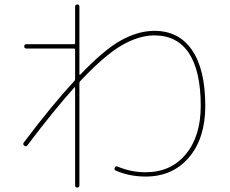

<svg xmlns="http://www.w3.org/2000/svg" viewBox="-20 -800 1040 870"><path d="M103.5 -140.6Q97.7 -133.8 89.8 -140.1Q82 -146.5 87.9 -154.3Q215.8 -324.2 317.4 -433.6Q320.3 -436.5 320.3 -442.4V-575.2Q320.3 -580.1 315.4 -580.1H99.6Q89.8 -580.1 89.8 -589.8Q89.8 -599.6 99.6 -599.6H315.4Q320.3 -599.6 320.3 -605.5V-769.5Q320.3 -779.3 330.1 -779.8Q339.8 -780.3 339.8 -769.5V-462.9Q339.8 -461.9 341.3 -461.4Q342.8 -460.9 343.8 -461.9Q452.1 -575.2 529.3 -617.7Q606.4 -660.2 679.7 -660.2Q791 -660.2 850.6 -572.3Q910.2 -484.4 910.2 -320.3Q910.2 -173.8 836.4 -86.9Q762.7 0 639.6 0Q566.4 0 503.9 -27.3Q496.1 -30.3 500 -40Q503.9 -48.8 513.7 -44.9Q574.2 -19.5 639.6 -19.5Q753.9 -19.5 821.8 -101.1Q889.6 -182.6 889.6 -320.3Q889.6 -477.5 836.4 -558.6Q783.2 -639.6 679.7 -639.6Q609.4 -639.6 531.7 -594.7Q454.1 -549.8 343.8 -432.6Q339.8 -428.7 339.8 -423.8V40Q339.8 49.8 330.1 49.8Q320.3 49.8 320.3 40V-402.3Q320.3 -403.3 319.3 -404.3Q318.4 -405.3 317.4 -404.3Q222.7 -298.8 103.5 -140.6Z"/></svg>

Font: Rounded Mgen+ 1mn thin
Style: Regular
Weight: 100
Designer: [Source Han Sans]
Ryoko NISHIZUKA  (kana & ideographs); Paul D. Hunt (Latin, Greek & Cyrillic); Wenlong ZHANG  (bopomofo
Version: Version 1.059.20150602